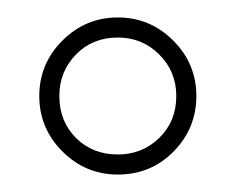

<svg xmlns="http://www.w3.org/2000/svg" viewBox="-20 -630 270 220"><path d="M115 -430Q78 -430 51.5 -456.5Q25 -483 25 -520Q25 -557 51.5 -583.5Q78 -610 115 -610Q152 -610 178.5 -583.5Q205 -557 205 -520Q205 -483 179 -456.5Q153 -430 115 -430ZM115 -587Q86 -587 67 -567.5Q48 -548 48 -520Q48 -491 67 -472Q86 -453 115 -453Q143 -453 162.5 -472Q182 -491 182 -520Q182 -548 162.5 -567.5Q143 -587 115 -587Z"/></svg>

Font: Moniqa Black Heading
Style: Regular
Weight: 900
Designer: Rajesh Rajput
Foundry: Rajesh Rajput
Version: Version 1.000